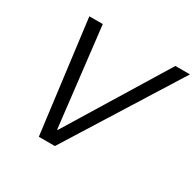

<svg xmlns="http://www.w3.org/2000/svg" viewBox="-148 -837 1017 1000"><g transform="rotate(30 360.5 -337.5)"><path d="M201.7 0 115.8 -675H196.7L265.8 -80H269.2L633.3 -675H720.8L298.3 0Z"/></g></svg>

Font: Funnel Sans Light Light
Style: Italic
Weight: 300
Italic angle: -14.036°
Version: Version 1.000